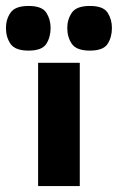

<svg xmlns="http://www.w3.org/2000/svg" viewBox="-83 -625 396 645"><path d="M45 0V-414H185V0ZM13 -455Q-32 -455 -47.5 -477.5Q-63 -500 -63 -531Q-63 -560 -47.5 -582.5Q-32 -605 13 -605Q58 -605 72.5 -582.5Q87 -560 87 -531Q87 -500 72.5 -477.5Q58 -455 13 -455ZM219 -455Q174 -455 158.5 -477.5Q143 -500 143 -531Q143 -560 158.5 -582.5Q174 -605 219 -605Q264 -605 278.5 -582.5Q293 -560 293 -531Q293 -500 278.5 -477.5Q264 -455 219 -455Z"/></svg>

Font: Darker Grotesque Light Black
Style: Regular
Weight: 900
Version: Version 1.000;gftools[0.9.28]